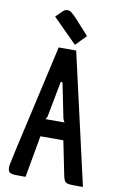

<svg xmlns="http://www.w3.org/2000/svg" viewBox="-100 -982 652 1038"><g transform="rotate(10 226.0 -463.5)"><path d="M432 0 268 -720H172C22 -61 20 -49 20 -37C20 0 36 0 94 0H117L158 -230H284L318 -61C330 -1 330 0 399 0ZM215 -538H225L264 -345C265 -343 272 -328 273 -326H170L178 -343ZM124 -881 256 -749 312 -807 237 -890C213 -915 201 -927 185 -927C170 -927 163 -920 151 -908Z"/></g></svg>

Font: Economica
Style: Bold
Weight: 700
Designer: Vicente Lamonaca
Foundry: Vicente Lamonaca
Version: Version 1.100